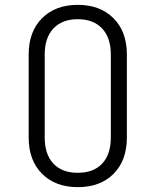

<svg xmlns="http://www.w3.org/2000/svg" viewBox="-20 -760 640 790"><path d="M300 10Q208 10 153 -45Q98 -100 98 -194V-536Q98 -630 153 -685Q208 -740 300 -740Q392 -740 447 -685Q502 -630 502 -536V-194Q502 -100 447.5 -45Q393 10 300 10ZM300 -49Q365 -49 400.5 -87Q436 -125 436 -194V-536Q436 -605 400 -643Q364 -681 300 -681Q236 -681 200 -643Q164 -605 164 -536V-194Q164 -125 199.5 -87Q235 -49 300 -49Z"/></svg>

Font: Tiny ExtraLight
Style: Regular
Weight: 200
Monospace: yes
Designer: Philipp Nurullin, Konstantin Bulenkov
Foundry: JetBrains
Version: Version 2.251; ttfautohint (v1.8.4.7-5d5b)